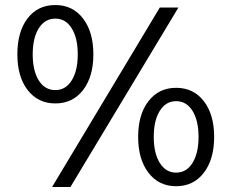

<svg xmlns="http://www.w3.org/2000/svg" viewBox="-20 -730 920 763"><path d="M49 -514Q49 -604 89.5 -657Q130 -710 200 -710Q269 -710 310 -656.5Q351 -603 351 -514Q351 -425 310 -372Q269 -319 200 -319Q131 -319 90 -372Q49 -425 49 -514ZM615 -700H689L260 13H187ZM289 -514Q289 -579 265 -617.5Q241 -656 200 -656Q158 -656 134 -617.5Q110 -579 110 -514Q110 -449 134 -410.5Q158 -372 200 -372Q241 -372 265 -410.5Q289 -449 289 -514ZM529 -186Q529 -275 570 -328Q611 -381 680 -381Q749 -381 790 -328Q831 -275 831 -186Q831 -97 790 -43.5Q749 10 680 10Q611 10 570 -43.5Q529 -97 529 -186ZM769 -186Q769 -251 745 -289.5Q721 -328 680 -328Q639 -328 615 -289.5Q591 -251 591 -186Q591 -121 615 -82.5Q639 -44 680 -44Q721 -44 745 -82.5Q769 -121 769 -186Z"/></svg>

Font: Sarabun Light
Style: Regular
Weight: 300
Designer: Suppakit Chalermlarp | Katatrad Co.,Ltd.
Foundry: Cadson Demak Co.,Ltd.
Version: Version 1.000; ttfautohint (v1.6)